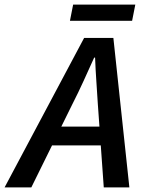

<svg xmlns="http://www.w3.org/2000/svg" viewBox="-76 -820 625 840"><path d="M-56 0 292 -654H420L490 0H378L352 -365Q349 -415 345.5 -465Q342 -515 340 -568H336Q312 -515 289.5 -465.5Q267 -416 241 -365L61 0ZM108 -184 128 -266H421L402 -184ZM230 -729 244 -800H516L502 -729Z"/></svg>

Font: Source Sans 3 ExtraLight SemiBold
Style: Italic
Weight: 600
Italic angle: -11°
Version: Version 3.052;hotconv 1.1.0;makeotfexe 2.6.0